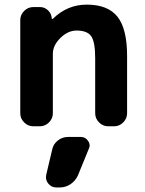

<svg xmlns="http://www.w3.org/2000/svg" viewBox="-20 -577 638 846"><path d="M335.9 26.4Q356.4 26.4 368.2 43.9Q375 53.7 375 64.5Q375 71.3 371.1 79.1L323.2 196.3Q312.5 219.7 291 234.4Q269.5 249 243.2 249H228.5Q206.1 249 192.4 231.4Q182.6 218.8 182.6 204.1Q182.6 198.2 183.6 193.4L210 82Q214.8 57.6 234.9 42Q254.9 26.4 280.3 26.4ZM69.3 -488.3Q69.3 -511.7 86.4 -528.8Q103.5 -545.9 127 -545.9H156.2Q176.8 -545.9 191.9 -531.2Q207 -516.6 208 -496.1Q208 -494.1 210 -493.7Q211.9 -493.2 212.9 -494.1Q276.4 -556.6 362.3 -556.6Q455.1 -556.6 497.6 -503.4Q540 -450.2 540 -330.1V-78.1Q540 -54.7 522.9 -37.6Q505.9 -20.5 482.4 -20.5H457Q433.6 -20.5 416.5 -37.6Q399.4 -54.7 399.4 -78.1V-320.3Q399.4 -392.6 381.8 -417.5Q364.3 -442.4 317.4 -442.4Q279.3 -442.4 246.1 -409.7Q212.9 -377 212.9 -339.8V-78.1Q212.9 -54.7 195.8 -37.6Q178.7 -20.5 155.3 -20.5H127Q103.5 -20.5 86.4 -37.6Q69.3 -54.7 69.3 -78.1Z"/></svg>

Font: Gen Jyuu Gothic Bold
Style: Bold
Weight: 700
Designer: [Source Han Sans]
Ryoko NISHIZUKA  (kana & ideographs); Paul D. Hunt (Latin, Greek & Cyrillic); Wenlong ZHANG  (bopomofo
Version: Version 1.002.20150607